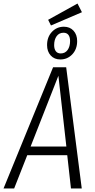

<svg xmlns="http://www.w3.org/2000/svg" viewBox="-40 -1065 536 1085"><path d="M361 0 340 -188H114L40 0H-20L260 -685H334L422 0ZM133 -237H335L290 -637ZM396 -833Q396 -787 368.5 -758Q341 -729 301 -729Q267 -729 246.5 -751.5Q226 -774 226 -810Q226 -856 253.5 -885Q281 -914 321 -914Q355 -914 375.5 -891.5Q396 -869 396 -833ZM266 -810Q266 -788 275.5 -775.5Q285 -763 303 -763Q328 -763 342 -782.5Q356 -802 356 -833Q356 -856 346.5 -868Q337 -880 319 -880Q294 -880 280 -860.5Q266 -841 266 -810ZM398 -1045 423 -996 248 -921 232 -953Z"/></svg>

Font: Fira Sans Extra Condensed Light
Style: Italic
Weight: 300
Width: 3
Italic angle: -8°
Designer: Carrois Corporate & Edenspiekermann AG
Foundry: Carrois Corporate GbR & Edenspiekermann AG
Version: Version 4.203